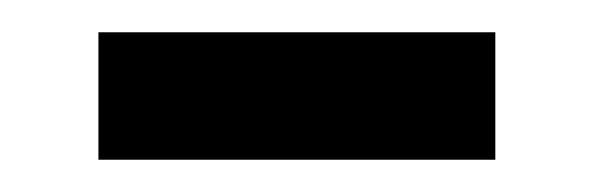

<svg xmlns="http://www.w3.org/2000/svg" viewBox="-20 -314 368 119"><path d="M41 -215V-294H287V-215Z"/></svg>

Font: Source Serif 4 18pt SemiBold
Style: Regular
Weight: 600
Designer: Frank Grießhammer
Foundry: Adobe Systems Incorporated
Version: Version 4.004;hotconv 1.0.116;makeotfexe 2.5.65601